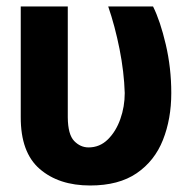

<svg xmlns="http://www.w3.org/2000/svg" viewBox="-20 -566 596 596"><path d="M44.4 -545.9H190.4V-201.7Q190.9 -148.4 210.2 -128.4Q229.5 -108.4 254.9 -108.4Q289.6 -108.4 314.7 -133.1Q339.8 -157.7 353.5 -196.3Q367.2 -234.9 367.2 -277.3Q365.2 -342.3 351.1 -413.6Q336.9 -484.9 315.9 -545.9H455.1Q477.5 -501 494.6 -428Q511.7 -355 511.7 -277.3Q511.7 -196.8 485.8 -131.6Q460 -66.4 404.3 -28.3Q348.6 9.8 259.8 9.8Q162.6 9.8 103.3 -41.5Q43.9 -92.8 44.4 -203.1Z"/></svg>

Font: Inter Tight
Style: Bold
Weight: 700
Designer: Rasmus Andersson
Foundry: rsms
Version: Version 3.004; ttfautohint (v1.8.4.7-5d5b)